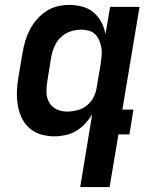

<svg xmlns="http://www.w3.org/2000/svg" viewBox="-20 -548 640 783"><path d="M253 -93Q273 -93 294 -98Q315 -103 332.5 -116.5Q350 -130 360.5 -149.5Q371 -169 374 -190L391 -290Q393 -306 394.5 -322Q396 -338 393.5 -353Q391 -368 385 -382.5Q379 -397 369 -407.5Q359 -418 343.5 -422.5Q328 -427 312 -427Q290 -427 268 -420Q246 -413 229 -397Q212 -381 202.5 -359.5Q193 -338 189 -317L173 -217Q169 -194 169.5 -171.5Q170 -149 180.5 -130.5Q191 -112 210.5 -102.5Q230 -93 253 -93ZM307 215 356 -82Q344 -62 327.5 -44Q311 -26 290.5 -14Q270 -2 247 3Q224 8 202 8Q173 8 146.5 0Q120 -8 100 -25.5Q80 -43 68.5 -67.5Q57 -92 52.5 -119.5Q48 -147 49 -175.5Q50 -204 55 -233L72 -333Q76 -357 83 -380.5Q90 -404 101.5 -426.5Q113 -449 130 -468.5Q147 -488 168 -502Q189 -516 213.5 -522Q238 -528 262 -528Q289 -528 315.5 -521Q342 -514 361.5 -497.5Q381 -481 393.5 -457.5Q406 -434 410 -408L429 -520H549L479 -101H524L508 0H463L427 215Z"/></svg>

Font: Iosevka Extended Oblique
Style: Bold
Weight: 700
Width: 7
Italic angle: -9°
Monospace: yes
Designer: Belleve Invis
Foundry: Belleve Invis
Version: Version 32.5.0; ttfautohint (v1.8.4)